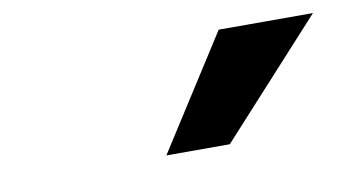

<svg xmlns="http://www.w3.org/2000/svg" viewBox="-37 -831 618 343"><g transform="rotate(-10 272.0 -659.5)"><path d="M242 -557 373 -762H544L357 -557Z"/></g></svg>

Font: Nunito Sans Black
Style: Italic
Weight: 900
Italic angle: -9°
Designer: Vernon Adams
Foundry: Vernon Adams
Version: Version 3.006; ttfautohint (v1.8.3)